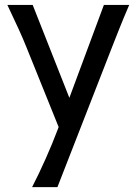

<svg xmlns="http://www.w3.org/2000/svg" viewBox="-20 -518 553 777"><path d="M212.4 239.3H109.9Q123.5 212.9 137.5 183.6Q151.4 154.3 164.8 124.3Q178.2 94.2 190.4 64.7Q202.6 35.2 212.9 7.8L217.3 -3.9L87.9 -324.7Q74.7 -357.9 55.9 -399.4Q37.1 -440.9 9.8 -498H112.3L260.7 -122.1L400.4 -498H502.9Q478.5 -441.4 462.2 -400.1Q445.8 -358.9 432.6 -325.2Z"/></svg>

Font: Andika FrenchTight
Style: Regular
Weight: 400
Designer: Victor Gaultney, Annie Olsen, Julie Remington, Don Collingsworth, Eric Hays, Becca Hirsbrunner
Foundry: SIL International
Version: Version 5.000 ; Dig1 Dig4Opn Dig7 LnSpcTght